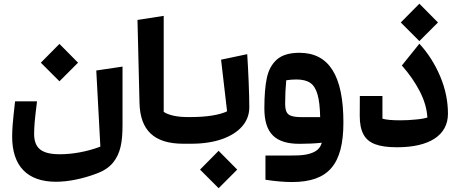

<svg xmlns="http://www.w3.org/2000/svg" viewBox="-20 -744 2460 1033"><path d="M499.5 189.9C538.1 175.8 567.4 156.2 587.9 131.3C628.4 82 639.2 20 639.2 -71.8V-385.7L498 -364.7L520 44.9C447.8 72.3 369.1 85.9 302.7 85.9C203.6 85.9 163.6 53.7 163.6 -24.4C163.6 -41.5 164.6 -62 166.5 -86.4C168.5 -110.8 172.9 -148.4 179.2 -198.7H61C54.7 -141.6 50.3 -100.6 48.3 -75.2C46.4 -49.8 45.4 -27.8 45.4 -9.3C45.4 149.4 127 233.9 281.2 233.9C345.2 233.9 423.3 218.8 499.5 189.9ZM199.7 -406.7 299.8 -306.6 399.9 -406.7 299.8 -507.8Z M860.8 -658.7 719.7 -636.7 730.5 -190.9C733.9 -42 810.1 29.3 965.8 29.3H1009.8V-114.3H985.4C933.1 -114.3 886.7 -124.5 860.8 -142.1Z M1169.4 -422.9 1201.7 -145C1161.1 -125.5 1091.3 -114.3 1009.8 -114.3H965.8V29.3H1009.8C1071.8 29.3 1126 21 1173.3 4.9C1267.1 -27.8 1321.3 -88.4 1321.3 -166C1321.3 -198.7 1320.3 -244.1 1317.9 -302.2C1315.4 -359.9 1313 -410.2 1310.1 -452.6ZM1056.2 168.5 1156.2 268.6 1256.3 168.5 1156.2 67.4Z M1408.2 92.8V223.1C1462.4 231.4 1509.8 235.4 1550.8 235.4C1746.6 235.4 1827.6 141.1 1827.6 -85C1827.6 -336.4 1750.5 -460 1590.8 -460C1537.6 -460 1497.1 -447.8 1469.7 -423.8C1442.4 -399.4 1424.3 -366.2 1415.5 -324.2C1406.7 -282.2 1402.3 -228 1402.3 -161.1C1402.3 -27.8 1460 29.8 1592.3 29.8C1635.7 29.8 1675.3 27.8 1711.4 23.9C1705.6 44.9 1693.8 60.1 1676.3 70.3C1640.6 90.3 1600.1 92.8 1542 92.8ZM1514.2 -188C1514.2 -229 1516.1 -270.5 1520 -312C1537.1 -314.9 1555.2 -316.4 1574.2 -316.4C1606 -316.4 1630.9 -310.5 1648.9 -298.3C1684.6 -273.9 1700.2 -219.2 1702.6 -113.8H1606.9C1581.1 -113.8 1561.5 -115.7 1548.8 -120.1C1522.9 -127.9 1514.2 -147 1514.2 -188Z M2142.1 -391.6C2181.6 -347.2 2213.9 -300.3 2238.8 -252C2263.7 -203.6 2276.9 -156.7 2279.3 -111.8C2266.1 -107.4 2245.6 -103.5 2218.3 -101.1C2190.4 -98.1 2162.1 -96.7 2132.8 -96.7C2088.9 -96.7 2057.1 -99.6 2037.6 -105.5V-227.5H1916L1915.5 -123.5V-120.6C1915.5 -79.1 1921.9 -46.4 1935.1 -22C1960.4 27.3 2016.1 48.3 2116.2 48.3C2291 48.3 2390.1 -16.6 2390.1 -132.3C2390.1 -199.2 2376.5 -266.1 2348.6 -332.5C2320.8 -398.4 2283.7 -457.5 2236.3 -508.8ZM2136.2 -623 2236.3 -522.9 2336.4 -623 2236.3 -724.1Z"/></svg>

Font: SG Kara SemiBold
Style: Regular
Weight: 400
Designer: Damoon Khanjanzadeh
Version: Version 1.000